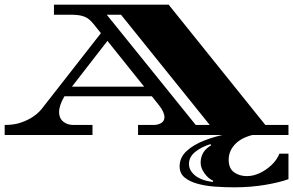

<svg xmlns="http://www.w3.org/2000/svg" viewBox="-34 -578 1255 822"><path d="M-14 0V-43Q27 -43 56.5 -53.5Q86 -64 105.5 -77Q125 -90 134.5 -100.5Q144 -111 144 -111L398 -436L370 -471Q359 -485 348 -494.5Q337 -504 319 -509.5Q301 -515 267 -515H197V-558H688L1102 -43H1201V0H557V-43H623Q643 -43 656.5 -51.5Q670 -60 670 -76Q670 -98 647 -127L616 -166H242Q219 -127 219 -98Q219 -72 236.5 -57.5Q254 -43 280 -43H362V0ZM804 -43H864L484 -515H423ZM274 -207H583L426 -403ZM968 224Q928 224 886.5 221Q845 218 811 208.5Q777 199 756 181.5Q735 164 735 134Q735 97 764 69.5Q793 42 842 23Q891 4 951.5 -7Q1012 -18 1076 -22V-6Q1010 4 977.5 34.5Q945 65 945 106Q945 143 968 159.5Q991 176 1023 176Q1050 176 1078 163Q1106 150 1129 128Q1152 106 1162 80H1201V189Q1163 203 1101 213.5Q1039 224 968 224ZM877 201 879 196Q858 187 841.5 164Q825 141 825 119Q825 70 870 44L867 39Q828 51 801.5 72.5Q775 94 775 124Q775 152 801.5 173.5Q828 195 877 201Z"/></svg>

Font: Diplomata SC
Style: Regular
Weight: 400
Designer: Eduardo Rodriguez Tunni
Foundry: Eduardo Rodriguez Tunni
Version: Version 1.002; ttfautohint (v1.8.4.7-5d5b);gftools[0.9.23]